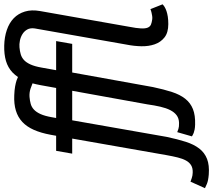

<svg xmlns="http://www.w3.org/2000/svg" viewBox="-132 -778 1059 956"><g transform="rotate(-90 398.0 -299.5)"><path d="M516 -767.5Q540 -790 573 -799.8Q606 -809.5 649.5 -808.5Q692 -807.5 727.2 -795.5Q762.5 -783.5 785.8 -761Q809 -738.5 819 -705.5Q829 -672.5 821.5 -630L743.5 -188Q736 -149.5 735 -127.5Q734 -105.5 739 -93.8Q744 -82 754.5 -77.8Q765 -73.5 780.5 -71.5Q788 -70.5 797 -71.8Q806 -73 813.5 -75Q822.5 -77 831 -80.5L855 -20Q849.5 -14.5 841.2 -9.5Q833 -4.5 821.2 -0.5Q809.5 3.5 793.5 6Q777.5 8.5 756.5 8.5Q714.5 8.5 690.5 -10.2Q666.5 -29 656 -59Q645.5 -89 646.2 -126Q647 -163 654.5 -200L735 -657Q738 -679 729.5 -694Q721 -709 706.2 -718Q691.5 -727 673.8 -730.5Q656 -734 641 -732.5Q622 -731 606 -726.2Q590 -721.5 577.5 -710Q565 -698.5 555.5 -677.5Q546 -656.5 540 -622.5L527 -550H672L658 -470H515.5L443 -68Q431.5 -13.5 418.5 26.5Q405.5 66.5 384.8 92.8Q364 119 333.2 131.2Q302.5 143.5 255.5 142Q241 141.5 231.2 139.5Q221.5 137.5 214.8 135Q208 132.5 204 130Q200 127.5 197.5 126L218.5 53Q224 55 234.5 58.8Q245 62.5 264.5 62Q287 61.5 302.2 50.2Q317.5 39 328 18.5Q338.5 -2 345.2 -31.2Q352 -60.5 357 -96.5L424.5 -470H277.5L195 0Q183.5 54.5 170.5 95.2Q157.5 136 136.8 162.8Q116 189.5 85 201.5Q54 213.5 7.5 210Q-22.5 207.5 -38.8 200.8Q-55 194 -60.5 191L-28 119Q-22.5 121 -10.5 125.2Q1.5 129.5 16.5 130Q39 131 53.5 122.2Q68 113.5 77.2 96.5Q86.5 79.5 92.5 55.2Q98.5 31 104 0L186.5 -470H111.5L125.5 -550H200.5L205.5 -577.5Q214.5 -626 230 -661Q245.5 -696 269.2 -718.2Q293 -740.5 326 -750.5Q359 -760.5 402.5 -758.5Q428.5 -757.5 446.5 -754.2Q464.5 -751 477.5 -746.5Q486 -743.5 493 -740Q503.5 -755.5 516 -767.5ZM438.5 -550 452.5 -627.5Q456.5 -649 461.5 -667.5Q449 -673 435 -677.5Q415 -684 394 -682.5Q375 -681 359 -676.5Q343 -672 330.5 -660.2Q318 -648.5 308.5 -627.5Q299 -606.5 293 -572.5L289 -550Z"/></g></svg>

Font: B612
Style: Italic
Weight: 400
Italic angle: -10°
Designer: Nicolas Chauveau, Thomas Paillot, Jonathan Favre-Lamarine, Jean-Luc Vinot
Foundry: AIRBUS
Version: Version 1.008